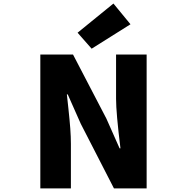

<svg xmlns="http://www.w3.org/2000/svg" viewBox="-20 -1047 1040 1067"><path d="M204.1 0V-744.1H385.7L571.3 -387.7L644.5 -222.7H649.4Q625 -419.9 625 -498V-744.1H794.9V0H613.3L428.7 -359.4L356.4 -522.5H351.6Q353.5 -504.9 360.4 -441.4Q367.2 -377.9 370.6 -332.5Q374 -287.1 374 -247.1V0ZM489.3 -776.4 411.1 -865.2 610.4 -1027.3 705.1 -912.1Z"/></svg>

Font: GenEi Gothic M Heavy
Style: Regular
Weight: 800
Designer: o_tamon (Modified); [Source Han Sans]
Ryoko NISHIZUKA  (kana & ideographs); Paul D. Hunt (Latin, Greek & Cyrillic); Wenl
Version: Version 1.1a;Original Version 1.004